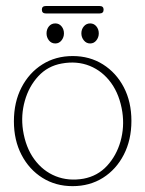

<svg xmlns="http://www.w3.org/2000/svg" viewBox="-20 -626 497 656"><path d="M228.5 -434.5Q286.5 -434.5 331.8 -406Q377 -377.5 403 -327.8Q429 -278 429 -213Q429 -148 403 -97.5Q377 -47 331.8 -18.5Q286.5 10 228 10Q170 10 124.8 -18.5Q79.5 -47 53.5 -97Q27.5 -147 27.5 -211.5Q27.5 -277 53.5 -327.2Q79.5 -377.5 124.8 -406Q170 -434.5 228.5 -434.5ZM265.5 -15.5Q313.5 -24.5 345.8 -59.5Q378 -94.5 391.8 -143.2Q405.5 -192 398 -243Q389 -302 359.8 -342.5Q330.5 -383 286.8 -400.8Q243 -418.5 191 -409Q143 -400.5 110.8 -365.5Q78.5 -330.5 64.8 -281.5Q51 -232.5 58.5 -181.5Q67.5 -122.5 97 -82Q126.5 -41.5 170.2 -24Q214 -6.5 265.5 -15.5ZM169 -477.5Q155.5 -477.5 147.2 -488Q139 -498.5 139 -512Q139 -526 147.2 -536Q155.5 -546 169 -546Q182 -546 190.2 -536Q198.5 -526 198.5 -512Q198.5 -498.5 190.2 -488Q182 -477.5 169 -477.5ZM288 -477.5Q275 -477.5 266.5 -488Q258 -498.5 258 -512Q258 -526 266.5 -536Q275 -546 288 -546Q301 -546 309.2 -536Q317.5 -526 317.5 -512Q317.5 -498.5 309.2 -488Q301 -477.5 288 -477.5ZM123 -593Q123 -605.5 137 -605.5H320Q334 -605.5 334 -593Q334 -580 320 -580H137Q123 -580 123 -593Z"/></svg>

Font: Fraunces 144pt SuperSoft Thin
Style: Regular
Weight: 100
Version: Version 1.000;[0bf87f6ff]